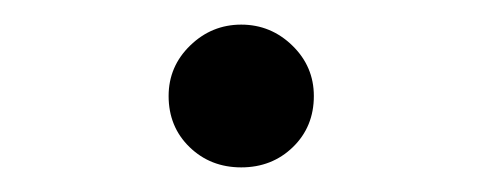

<svg xmlns="http://www.w3.org/2000/svg" viewBox="-20 -347 391 156"><path d="M117 -269Q117 -293 134.5 -310Q152 -327 176 -327Q200 -327 217.5 -310Q235 -293 235 -269Q235 -244 218 -227.5Q201 -211 176 -211Q151 -211 134 -227.5Q117 -244 117 -269Z"/></svg>

Font: Athiti Medium
Style: Regular
Weight: 500
Designer: CadsonDemak Team
Foundry: CadsonDemak
Version: Version 1.033